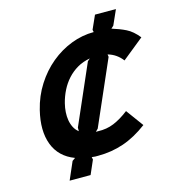

<svg xmlns="http://www.w3.org/2000/svg" viewBox="-120 -923 954 1036"><g transform="rotate(-15 357.5 -405.0)"><path d="M603 -177Q535 -126 467.5 -103Q400 -80 326 -80Q314 -80 308 -80Q302 -80 289 -82L292 -68L258 10H141L184 -89L201 -101Q116 -133 86.5 -211.5Q57 -290 84 -400Q102 -474 141 -535Q180 -596 232.5 -639.5Q285 -683 347 -707Q409 -731 474 -731L471 -744L505 -820H622L585 -737L571 -724Q614 -711 648.5 -694Q683 -677 715 -637L595 -540Q580 -560 560 -574Q540 -588 515 -595L517 -581L360 -222L346 -208H358Q406 -206 447 -223Q488 -240 532 -274ZM417 -599Q377 -592 345.5 -573.5Q314 -555 290 -528.5Q266 -502 249.5 -469Q233 -436 224 -400Q218 -376 216.5 -352.5Q215 -329 218.5 -307.5Q222 -286 231.5 -267Q241 -248 258 -235V-255L403 -587Z"/></g></svg>

Font: TypoPRO Sinkin Sans
Style: 600 SemiBold Italic
Weight: 600
Italic angle: -112°
Designer: Keith Bates
Foundry: K-Type
Version: Sinkin Sans (version 1.0)  by Keith Bates   •   © 2014   www